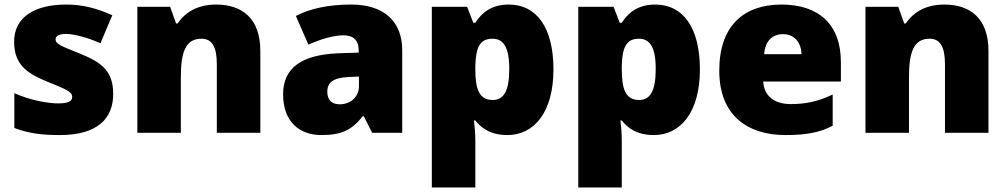

<svg xmlns="http://www.w3.org/2000/svg" viewBox="-20 -634 4424 843"><path d="M477 -221C477 -318 431 -358 335 -397C243 -434 224 -441 224 -462C224 -477 241 -485 271 -485C304 -485 366 -469 421 -444L473 -567C404 -598 343 -614 270 -614C133 -614 42 -559 42 -451C42 -360 87 -317 179 -279C272 -241 297 -232 297 -208C297 -189 278 -180 235 -180C193 -180 113 -193 43 -225V-72C107 -48 164 -41 243 -41C411 -41 477 -116 477 -221Z M929 -614C851 -614 795 -583 760 -531H753L727 -604H583V-51H774V-293C774 -403 793 -464 865 -464C912 -464 932 -426 932 -353V-51H1123V-411C1123 -553 1043 -614 929 -614Z M1523 -614C1423 -614 1343 -597 1279 -564L1334 -438C1388 -462 1444 -479 1488 -479C1529 -479 1555 -460 1555 -411V-403L1463 -400C1307 -393 1223 -338 1223 -220C1223 -99 1295 -41 1391 -41C1483 -41 1526 -65 1573 -124H1577L1614 -51H1746V-414C1746 -542 1663 -614 1523 -614ZM1512 -296 1556 -298V-255C1556 -208 1518 -176 1472 -176C1439 -176 1417 -193 1417 -231C1417 -271 1442 -293 1512 -296Z M2214 -614C2137 -614 2094 -577 2067 -534H2058L2031 -604H1876V189H2067V-13C2067 -52 2064 -80 2061 -105H2067C2091 -75 2130 -41 2208 -41C2324 -41 2410 -140 2410 -329C2410 -513 2336 -614 2214 -614ZM2142 -464C2190 -464 2216 -428 2216 -331C2216 -233 2191 -195 2143 -195C2084 -195 2067 -242 2067 -330V-345C2069 -424 2086 -464 2142 -464Z M2857 -614C2780 -614 2737 -577 2710 -534H2701L2674 -604H2519V189H2710V-13C2710 -52 2707 -80 2704 -105H2710C2734 -75 2773 -41 2851 -41C2967 -41 3053 -140 3053 -329C3053 -513 2979 -614 2857 -614ZM2785 -464C2833 -464 2859 -428 2859 -331C2859 -233 2834 -195 2786 -195C2727 -195 2710 -242 2710 -330V-345C2712 -424 2729 -464 2785 -464Z M3411 -614C3248 -614 3138 -523 3138 -324C3138 -127 3262 -41 3429 -41C3525 -41 3583 -54 3636 -82V-219C3575 -190 3521 -177 3452 -177C3374 -177 3334 -218 3331 -276H3672V-361C3672 -530 3572 -614 3411 -614ZM3418 -484C3470 -484 3498 -445 3499 -396H3335C3340 -457 3373 -484 3418 -484Z M4126 -614C4048 -614 3992 -583 3957 -531H3950L3924 -604H3780V-51H3971V-293C3971 -403 3990 -464 4062 -464C4109 -464 4129 -426 4129 -353V-51H4320V-411C4320 -553 4240 -614 4126 -614Z"/></svg>

Font: Noto Sans Tamil UI Black
Style: Regular
Weight: 900
Designer: Jelle Bosma - Monotype Design Team
Foundry: Monotype Imaging Inc.
Version: Version 2.004